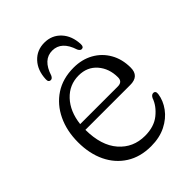

<svg xmlns="http://www.w3.org/2000/svg" viewBox="-181 -684 781 781"><g transform="rotate(-45 209.5 -293.0)"><path d="M391.5 -275Q391.5 -226.5 340.5 -226.5H82Q82.5 -136 125.5 -86.8Q168.5 -37.5 236.5 -37.5Q289 -37.5 322 -64.2Q355 -91 366.5 -124.5Q373 -137.5 383 -137.5Q396.5 -137.5 394.5 -120Q390 -86.5 368.2 -56.8Q346.5 -27 309.8 -8.5Q273 10 224 10Q162.5 10 117.8 -18.2Q73 -46.5 49 -96.5Q25 -146.5 25 -212Q25 -277 49.5 -328.5Q74 -380 119.2 -409.8Q164.5 -439.5 227 -439.5Q274.5 -439.5 311.8 -418.8Q349 -398 370.2 -361Q391.5 -324 391.5 -275ZM219 -402.5Q165 -402.5 128 -363Q91 -323.5 83.5 -258H300Q327 -258 327 -284Q327 -334.5 297.5 -368.5Q268 -402.5 219 -402.5ZM214.5 -550Q162 -550 140 -481Q134.5 -469 126 -469Q112.5 -469 113.5 -486Q115.5 -535.5 143.5 -565.5Q171.5 -595.5 214.5 -595.5Q257.5 -595.5 285.5 -565.5Q313.5 -535.5 315.5 -486Q316 -469 303.5 -469Q295.5 -469 289.5 -481Q267.5 -550 214.5 -550Z"/></g></svg>

Font: Fraunces 144pt S100 Light
Style: Regular
Weight: 300
Version: Version 1.000; ttfautohint (v1.8.3)